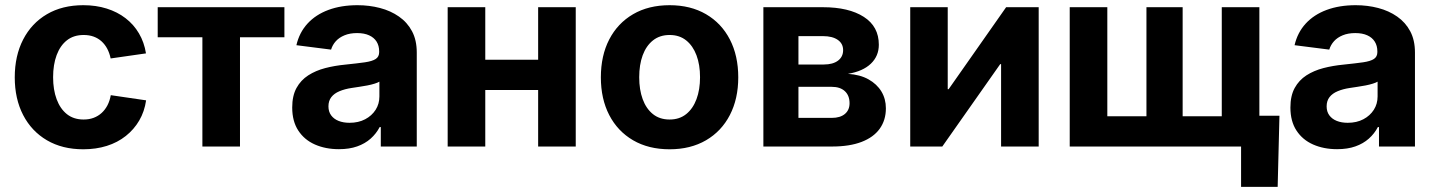

<svg xmlns="http://www.w3.org/2000/svg" viewBox="-20 -567 5555 743"><path d="M302.2 10.7Q221.2 10.7 161.6 -24.2Q102.1 -59.1 69.6 -121.8Q37.1 -184.6 37.1 -267.6Q37.1 -351.1 69.6 -414.1Q102.1 -477.1 161.6 -512Q221.2 -546.9 302.2 -546.9Q351.6 -546.9 392.8 -533.9Q434.1 -521 465.8 -496.6Q497.6 -472.2 517.8 -437.7Q538.1 -403.3 544.9 -360.4L408.2 -340.8Q403.8 -361.8 395 -378.4Q386.2 -395 373 -407Q359.9 -418.9 342.5 -425.3Q325.2 -431.6 303.7 -431.6Q265.1 -431.6 239 -411.1Q212.9 -390.6 199.2 -353.8Q185.5 -316.9 185.5 -268.1Q185.5 -219.7 199.2 -182.9Q212.9 -146 239 -125.2Q265.1 -104.5 303.7 -104.5Q325.2 -104.5 342.5 -111.1Q359.9 -117.7 373.3 -129.9Q386.7 -142.1 395.8 -159.4Q404.8 -176.8 408.7 -198.7L545.4 -178.7Q539.1 -135.3 518.8 -100.6Q498.5 -65.9 466.8 -40.8Q435.1 -15.6 393.3 -2.4Q351.6 10.7 302.2 10.7Z M763.2 0V-422.9H590.3V-539.1H1080.6V-422.9H908.7V0Z M1291.5 10.3Q1239.7 10.3 1198.7 -7.8Q1157.7 -25.9 1134.3 -61.8Q1110.8 -97.7 1110.8 -150.9Q1110.8 -196.3 1127.4 -226.6Q1144 -256.8 1172.9 -275.4Q1201.7 -293.9 1238.5 -303.5Q1275.4 -313 1315.9 -316.9Q1363.3 -321.8 1392.1 -325.9Q1420.9 -330.1 1434.1 -338.9Q1447.3 -347.7 1447.3 -365.2V-367.7Q1447.3 -390.1 1437.3 -406Q1427.2 -421.9 1408.2 -430.4Q1389.2 -439 1361.8 -439Q1334 -439 1313.2 -430.4Q1292.5 -421.9 1279.5 -407.5Q1266.6 -393.1 1261.2 -375L1127 -392.1Q1138.2 -440.9 1169.9 -475.6Q1201.7 -510.3 1251 -528.6Q1300.3 -546.9 1363.3 -546.9Q1409.2 -546.9 1450.4 -536.1Q1491.7 -525.4 1523.9 -502.9Q1556.2 -480.5 1574.5 -446Q1592.8 -411.6 1592.8 -363.8V0H1453.6V-75.2H1449.2Q1436 -49.8 1414.3 -30.5Q1392.6 -11.2 1362.3 -0.5Q1332 10.3 1291.5 10.3ZM1332.5 -91.8Q1367.2 -91.8 1393.1 -105.5Q1418.9 -119.1 1433.6 -142.1Q1448.2 -165 1448.2 -193.8V-251Q1441.9 -247.1 1429.4 -243.2Q1417 -239.3 1401.4 -236.3Q1385.7 -233.4 1369.9 -231Q1354 -228.5 1340.8 -226.6Q1314.5 -222.7 1293.9 -214.1Q1273.4 -205.6 1262.2 -191.2Q1251 -176.8 1251 -155.3Q1251 -134.8 1261.5 -120.6Q1272 -106.4 1290.3 -99.1Q1308.6 -91.8 1332.5 -91.8Z M2102.5 -335.9V-218.8H1817.4V-335.9ZM1857.9 -539.1V0H1712.4V-539.1ZM2208 -539.1V0H2062.5V-539.1Z M2571.3 10.7Q2489.7 10.7 2429.9 -24.2Q2370.1 -59.1 2337.6 -121.8Q2305.2 -184.6 2305.2 -267.6Q2305.2 -351.6 2337.6 -414.3Q2370.1 -477.1 2429.9 -512Q2489.7 -546.9 2571.3 -546.9Q2652.3 -546.9 2712.2 -512Q2772 -477.1 2804.4 -414.3Q2836.9 -351.6 2836.9 -267.6Q2836.9 -184.6 2804.4 -121.8Q2772 -59.1 2712.2 -24.2Q2652.3 10.7 2571.3 10.7ZM2571.3 -104.5Q2609.4 -104.5 2635.5 -125.5Q2661.6 -146.5 2675.3 -183.3Q2689 -220.2 2689 -268.1Q2689 -316.4 2675.3 -353Q2661.6 -389.6 2635.5 -410.6Q2609.4 -431.6 2571.3 -431.6Q2533.2 -431.6 2506.8 -410.6Q2480.5 -389.6 2467 -353Q2453.6 -316.4 2453.6 -268.1Q2453.6 -220.2 2467 -183.3Q2480.5 -146.5 2506.6 -125.5Q2532.7 -104.5 2571.3 -104.5Z M2934.1 0V-539.1H3164.6Q3264.6 -539.1 3322.8 -501.7Q3380.9 -464.4 3380.9 -394Q3380.9 -350.1 3350.1 -320.6Q3319.3 -291 3261.2 -281.2Q3308.1 -278.3 3340.8 -260Q3373.5 -241.7 3390.9 -212.9Q3408.2 -184.1 3408.2 -147.9Q3408.2 -102.1 3384.3 -68.8Q3360.4 -35.6 3314 -17.8Q3267.6 0 3200.2 0ZM3069.8 -110.8H3198.7Q3231.4 -110.8 3249.5 -126Q3267.6 -141.1 3267.6 -167.5Q3267.6 -197.3 3249.5 -214.1Q3231.4 -231 3198.7 -231H3069.8ZM3069.8 -317.4H3168Q3203.1 -317.4 3222.9 -332.3Q3242.7 -347.2 3242.7 -373Q3242.7 -398.4 3221.9 -412.8Q3201.2 -427.2 3164.6 -427.2H3069.8Z M3999.5 0H3854V-318.8H3850.6L3626.5 0H3502.4V-539.1H3647.5V-221.7H3650.9L3873.5 -539.1H3999.5Z M4119.6 -539.1H4265.1V-117.2H4416.5V-539.1H4556.6V-117.2H4708V-539.1H4853.5V0H4119.6ZM4782.7 156.2V0H4740.7V-119.1H4931.2L4924.3 156.2Z M5154.3 10.3Q5102.5 10.3 5061.5 -7.8Q5020.5 -25.9 4997.1 -61.8Q4973.6 -97.7 4973.6 -150.9Q4973.6 -196.3 4990.2 -226.6Q5006.8 -256.8 5035.6 -275.4Q5064.5 -293.9 5101.3 -303.5Q5138.2 -313 5178.7 -316.9Q5226.1 -321.8 5254.9 -325.9Q5283.7 -330.1 5296.9 -338.9Q5310.1 -347.7 5310.1 -365.2V-367.7Q5310.1 -390.1 5300 -406Q5290 -421.9 5271 -430.4Q5252 -439 5224.6 -439Q5196.8 -439 5176 -430.4Q5155.3 -421.9 5142.3 -407.5Q5129.4 -393.1 5124 -375L4989.7 -392.1Q5001 -440.9 5032.7 -475.6Q5064.5 -510.3 5113.8 -528.6Q5163.1 -546.9 5226.1 -546.9Q5272 -546.9 5313.2 -536.1Q5354.5 -525.4 5386.7 -502.9Q5418.9 -480.5 5437.3 -446Q5455.6 -411.6 5455.6 -363.8V0H5316.4V-75.2H5312Q5298.8 -49.8 5277.1 -30.5Q5255.4 -11.2 5225.1 -0.5Q5194.8 10.3 5154.3 10.3ZM5195.3 -91.8Q5230 -91.8 5255.9 -105.5Q5281.7 -119.1 5296.4 -142.1Q5311 -165 5311 -193.8V-251Q5304.7 -247.1 5292.2 -243.2Q5279.8 -239.3 5264.2 -236.3Q5248.5 -233.4 5232.7 -231Q5216.8 -228.5 5203.6 -226.6Q5177.2 -222.7 5156.7 -214.1Q5136.2 -205.6 5125 -191.2Q5113.8 -176.8 5113.8 -155.3Q5113.8 -134.8 5124.3 -120.6Q5134.8 -106.4 5153.1 -99.1Q5171.4 -91.8 5195.3 -91.8Z"/></svg>

Font: Inter 18pt
Style: Bold
Weight: 700
Designer: Rasmus Andersson
Foundry: rsms
Version: Version 4.001;git-66647c0bb